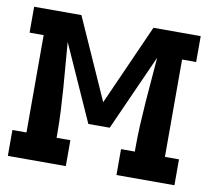

<svg xmlns="http://www.w3.org/2000/svg" viewBox="-65 -601 729 672"><g transform="rotate(10 300.0 -265.0)"><path d="M4 0V-92H54V-438H4V-530H172L300 -243L428 -530H596V-438H546V-92H596V0H390V-92H439V-106Q439 -146 441 -186.5Q443 -227 446 -267.5Q449 -308 452.5 -348.5Q456 -389 459 -429L338 -159H262L141 -429Q144 -389 147.5 -348.5Q151 -308 154 -267.5Q157 -227 159 -186.5Q161 -146 161 -106V-92H210V0Z"/></g></svg>

Font: Iosevka Curly Slab SmBdEx
Style: Regular
Weight: 600
Width: 7
Monospace: yes
Designer: Belleve Invis
Foundry: Belleve Invis
Version: Version 11.1.0; ttfautohint (v1.8.3)